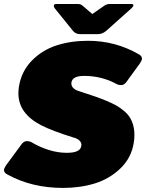

<svg xmlns="http://www.w3.org/2000/svg" viewBox="-25 -920 728 957"><path d="M419.2 -750H373.3Q351.7 -750 338.3 -766.7L247.5 -879.2Q243.3 -884.2 243.3 -890.8V-892.5Q245 -900 255 -900H363.3Q377.5 -900 386.7 -891.7L435 -850L495 -891.7Q506.7 -900 521.7 -900H630Q640 -900 640 -893.3V-892.5Q638.3 -886.7 630.8 -879.2L505 -766.7Q485 -750 465 -750ZM-5 -72.5Q-5 -80.8 5 -95.8L81.7 -200Q93.3 -216.7 109.2 -216.7Q120.8 -216.7 129.2 -212.5Q221.7 -158.3 308.3 -158.3Q375 -158.3 380 -191.7Q380 -192.5 380.4 -194.6Q380.8 -196.7 380.8 -197.5Q380.8 -210.8 370 -220.4Q359.2 -230 345 -233.3Q235 -267.5 180 -295.8Q66.7 -354.2 66.7 -455Q66.7 -470 69.2 -487.5Q81.7 -565 133.8 -617.9Q185.8 -670.8 257.1 -693.8Q328.3 -716.7 413.3 -716.7Q550 -716.7 665.8 -650Q682.5 -641.7 682.5 -627.5V-625Q680.8 -616.7 672.5 -604.2L605.8 -512.5Q594.2 -495.8 578.3 -495.8Q566.7 -495.8 558.3 -500Q483.3 -541.7 394.2 -541.7Q335.8 -541.7 330.8 -508.3V-503.3Q330.8 -490 341.2 -480.4Q351.7 -470.8 365.8 -466.7Q463.3 -435.8 507.5 -416.7Q535 -405 554.6 -394.2Q574.2 -383.3 597.1 -363.8Q620 -344.2 632.5 -314.6Q645 -285 645 -247.5Q645 -227.5 641.7 -208.3Q630 -133.3 575.4 -80.8Q520.8 -28.3 447.9 -5.8Q375 16.7 289.2 16.7Q133.3 16.7 12.5 -50Q-5 -58.3 -5 -72.5Z"/></svg>

Font: BoonTook Mon
Style: Italic
Weight: 400
Italic angle: -9°
Designer: Sungsit Sawaiwan
Foundry: FontUni
Version: Version 3.0